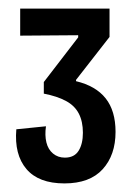

<svg xmlns="http://www.w3.org/2000/svg" viewBox="-20 -689 327 447"><path d="M130 -262Q70 -262 41.5 -295.5Q13 -329 18 -388L87 -395Q84 -374 88 -357.5Q92 -341 103.5 -331.5Q115 -322 131 -322Q153 -322 163 -338Q173 -354 173 -380Q173 -406 163.5 -424.5Q154 -443 133.5 -454Q113 -465 82 -471V-498L162 -602V-607L27 -606V-669H235V-603L157 -503V-500Q203 -489 226 -460Q249 -431 249 -382Q249 -328 219 -295Q189 -262 130 -262Z"/></svg>

Font: Bricolage Grotesque 36pt Condensed
Style: Regular
Weight: 400
Width: 3
Designer: Mathieu Triay
Foundry: Atelier Triay
Version: Version 1.001;gftools[0.9.33.dev8+g029e19f]